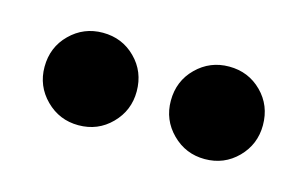

<svg xmlns="http://www.w3.org/2000/svg" viewBox="-37 -815 462 289"><g transform="rotate(15 194.5 -671.0)"><path d="M293 -598.6Q263.2 -598.6 242.2 -619.6Q221.2 -640.6 221.2 -670.4Q221.2 -701.2 242.2 -721.9Q263.2 -742.7 293 -742.7Q323.2 -742.7 344 -721.9Q364.7 -701.2 364.7 -670.4Q364.7 -640.6 344 -619.6Q323.2 -598.6 293 -598.6ZM96.2 -598.6Q66.4 -598.6 45.4 -619.6Q24.4 -640.6 24.4 -670.4Q24.4 -701.2 45.4 -721.9Q66.4 -742.7 96.2 -742.7Q126.5 -742.7 147.2 -721.9Q168 -701.2 168 -670.4Q168 -640.6 147.2 -619.6Q126.5 -598.6 96.2 -598.6Z"/></g></svg>

Font: Reddit Sans Condensed SemiBold
Style: Regular
Weight: 600
Designer: Stephen Hutchings
Foundry: Reddit
Version: Version 1.014